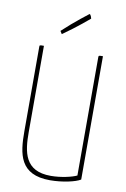

<svg xmlns="http://www.w3.org/2000/svg" viewBox="-100 -970 683 1038"><g transform="rotate(10 242.0 -451.0)"><path d="M176 -779C252 -832 318 -889 318 -889C318 -889 313 -912 305 -912C305 -912 232 -857 166 -795L176 -779ZM92 -700C68 -700 68 -700 68 -690V-227C68 -102 83 10 250 10C317 10 389 -6 416 -23V-700C395 -700 392 -700 392 -691V-41C368 -29 307 -14 250 -14C106 -14 92 -117 92 -227Z"/></g></svg>

Font: Yanone Kaffeesatz Extra Light
Style: Regular
Weight: 200
Designer: Yanone (Cyrillic: Daniel Pouzeot & Huerta Tipografica)
Foundry: Yanone
Version: Version 1.100;PS 001.100;hotconv 1.0.70;makeotf.lib2.5.58329